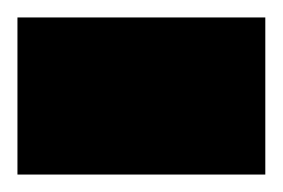

<svg xmlns="http://www.w3.org/2000/svg" viewBox="-40 -200 324 220"><path d="M-20 -180H264V0H-20Z"/></svg>

Font: Changa Black
Style: Regular
Weight: 900
Designer: Eduardo Rodriguez Tunni
Foundry: Eduardo Rodriguez Tunni
Version: Version 2.001; ttfautohint (v1.5.10-5e6f)